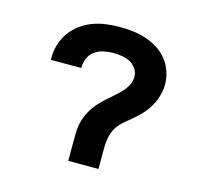

<svg xmlns="http://www.w3.org/2000/svg" viewBox="-84 -631 768 724"><g transform="rotate(15 300.0 -269.0)"><path d="M241 0V-80Q241 -97 241.5 -114.5Q242 -132 246 -148.5Q250 -165 257 -181Q264 -197 274 -211.5Q284 -226 296 -238.5Q308 -251 321 -262.5Q334 -274 347 -285.5Q360 -297 372 -309.5Q384 -322 392 -338Q400 -354 400 -371Q400 -388 390 -402.5Q380 -417 365 -424.5Q350 -432 333 -434.5Q316 -437 299 -437Q281 -437 262.5 -433Q244 -429 229 -418.5Q214 -408 206 -391Q198 -374 198 -355Q198 -354 198 -353Q198 -352 198 -351H79Q79 -353 79 -355.5Q79 -358 79 -360Q79 -387 87 -412.5Q95 -438 110.5 -459.5Q126 -481 148 -497Q170 -513 194.5 -522Q219 -531 245.5 -534.5Q272 -538 299 -538Q325 -538 350.5 -535Q376 -532 400.5 -524Q425 -516 447.5 -502Q470 -488 486 -468Q502 -448 510.5 -423Q519 -398 519 -372Q519 -351 513 -329.5Q507 -308 496.5 -289Q486 -270 471.5 -253.5Q457 -237 440.5 -223Q424 -209 407 -195Q390 -181 378.5 -163Q367 -145 363 -123Q359 -101 359 -80V0Z"/></g></svg>

Font: Iosevka Curly Extended
Style: Bold
Weight: 700
Width: 7
Monospace: yes
Designer: Belleve Invis
Foundry: Belleve Invis
Version: Version 11.1.0; ttfautohint (v1.8.3)